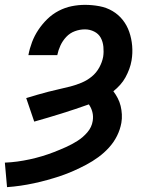

<svg xmlns="http://www.w3.org/2000/svg" viewBox="-35 -548 655 791"><path d="M-6 223 -15 122Q11 121 36.5 117.5Q62 114 87.5 108.5Q113 103 138 95.5Q163 88 187.5 78.5Q212 69 236.5 58Q261 47 284 32.5Q307 18 325 -3Q343 -24 347 -50Q350 -69 345.5 -86.5Q341 -104 331 -118Q275 -98 219 -80.5Q163 -63 106 -47L73 -144Q96 -151 118.5 -157.5Q141 -164 164 -170Q187 -176 210 -181Q233 -186 256 -192Q279 -198 301.5 -207.5Q324 -217 343 -232.5Q362 -248 374 -270Q386 -292 390 -314Q393 -334 391 -355Q389 -376 380 -392.5Q371 -409 353 -418Q335 -427 315 -427Q294 -427 273.5 -419.5Q253 -412 238 -396Q223 -380 214 -360.5Q205 -341 201 -321H82Q87 -348 97 -374.5Q107 -401 123 -425Q139 -449 160 -469.5Q181 -490 207 -503.5Q233 -517 260.5 -522.5Q288 -528 315 -528Q345 -528 374.5 -522.5Q404 -517 428.5 -502.5Q453 -488 470.5 -466Q488 -444 497.5 -416.5Q507 -389 509.5 -359Q512 -329 507 -299Q504 -281 497.5 -263.5Q491 -246 482 -229.5Q473 -213 460 -198.5Q447 -184 432 -172Q442 -159 450 -143.5Q458 -128 462 -111.5Q466 -95 467 -77Q468 -59 465 -42Q460 -14 447 12Q434 38 414 60Q394 82 370 99.5Q346 117 320.5 130.5Q295 144 268 156Q241 168 214 177Q187 186 160 193.5Q133 201 105 207Q77 213 49.5 217Q22 221 -6 223Z"/></svg>

Font: Iosevka Etoile Oblique
Style: Bold
Weight: 700
Italic angle: -9°
Designer: Belleve Invis
Foundry: Belleve Invis
Version: Version 15.5.2; ttfautohint (v1.8.4)